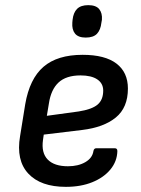

<svg xmlns="http://www.w3.org/2000/svg" viewBox="-20 -714 547 746"><path d="M236 12Q138 12 90 -39.5Q42 -91 58 -185L78 -309Q95 -408 149 -454.5Q203 -501 301 -501Q388 -501 432.5 -467Q477 -433 477 -370Q477 -296 430 -257.5Q383 -219 299 -209L150 -191L147 -170Q140 -120 165.5 -94Q191 -68 244 -68Q284 -68 311.5 -84Q339 -100 343 -127Q345 -138 354 -138H426Q436 -138 436 -127Q435 -87 409 -55.5Q383 -24 338.5 -6Q294 12 236 12ZM162 -264 286 -281Q337 -289 359 -307.5Q381 -326 381 -362Q381 -390 358 -405.5Q335 -421 293 -421Q237 -421 207.5 -393.5Q178 -366 170 -312ZM313 -568Q284 -568 271.5 -583.5Q259 -599 261 -626L262 -637Q265 -665 279.5 -679.5Q294 -694 323 -694Q353 -694 365.5 -678.5Q378 -663 376 -637L374 -626Q371 -598 357 -583Q343 -568 313 -568Z"/></svg>

Font: Sofia Sans Medium
Style: Italic
Weight: 500
Italic angle: -9°
Version: Version 4.101